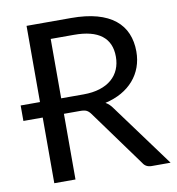

<svg xmlns="http://www.w3.org/2000/svg" viewBox="-81 -789 793 861"><g transform="rotate(-10 316.0 -358.0)"><path d="M295.5 -369.5Q337.5 -369.5 369.8 -379.8Q402 -390 423.8 -408.8Q445.5 -427.5 456.5 -453.5Q467.5 -479.5 467.5 -511Q467.5 -575 425.5 -607.5Q383.5 -640 299.5 -640H193.5V-369.5ZM626.5 0H540.5Q514 0 501.5 -20.5L315.5 -276.5Q307 -288.5 297.2 -293.8Q287.5 -299 267 -299H193.5V0H97V-299H9V-369.5H97V-716.5H299.5Q367.5 -716.5 417 -702.8Q466.5 -689 498.8 -663Q531 -637 546.5 -600.2Q562 -563.5 562 -518Q562 -480 550 -447Q538 -414 515.2 -387.8Q492.5 -361.5 459.8 -343Q427 -324.5 385.5 -315Q404 -304.5 417.5 -284.5Z"/></g></svg>

Font: Lato
Style: Regular
Weight: 400
Designer: Lukasz Dziedzic with Adam Twardoch and Botio Nikoltchev
Foundry: tyPoland Lukasz Dziedzic
Version: Version 2.015; 2015-08-06; http://www.latofonts.com/